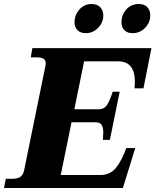

<svg xmlns="http://www.w3.org/2000/svg" viewBox="-49 -941 778 961"><path d="M324 -829Q324 -866 348.5 -893.5Q373 -921 409 -921Q437 -921 452.5 -905Q468 -889 468 -864Q468 -828 442 -801.5Q416 -775 380 -775Q354 -775 339 -790Q324 -805 324 -829ZM559 -829Q559 -867 583.5 -894Q608 -921 645 -921Q673 -921 688 -905.5Q703 -890 703 -864Q703 -828 677 -801.5Q651 -775 615 -775Q588 -775 573.5 -790Q559 -805 559 -829ZM624 -499Q626 -515 626 -532Q626 -634 542 -634H372L323 -394H444Q473 -394 487.5 -417Q502 -440 515 -482H550L501 -241H466Q468 -265 468 -278Q468 -302 460 -315.5Q452 -329 430 -329H309L255 -65H454Q502 -65 531 -100.5Q560 -136 583 -200H628L566 0H-29L-20 -46H11Q38 -46 52 -55.5Q66 -65 71 -85L179 -614Q180 -618 180 -625Q180 -654 135 -654H105L113 -700H709L669 -499Z"/></svg>

Font: Taviraj ExtraBold
Style: Italic
Weight: 800
Italic angle: -12°
Designer: Katatrad Team
Foundry: CadsonDemak
Version: Version 1.001